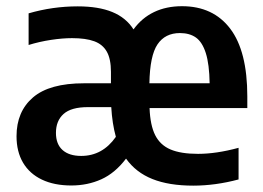

<svg xmlns="http://www.w3.org/2000/svg" viewBox="-20 -574 826 604"><path d="M758 -234H450.5Q452.5 -180 468.2 -148.8Q484 -117.5 516.5 -103.8Q549 -90 603 -90Q660.5 -90 730.5 -109V-9.5Q657.5 10 588 10Q511.5 10 459.5 -10.8Q407.5 -31.5 376.5 -75Q342 -29.5 298.8 -10Q255.5 9.5 204.5 9.5Q150.5 9.5 111.8 -9Q73 -27.5 52.5 -62.2Q32 -97 32 -145.5Q32 -223 83.8 -267.5Q135.5 -312 244.5 -312H329V-348Q329 -388.5 316 -411.5Q303 -434.5 276.5 -444.2Q250 -454 206.5 -454Q176.5 -454 140.2 -448.5Q104 -443 70 -432.5V-532Q145.5 -554 224.5 -554Q290 -554 333.2 -536.2Q376.5 -518.5 400 -481.5Q426 -517.5 464.5 -536Q503 -554.5 552.5 -554.5Q650.5 -554.5 704.2 -483.8Q758 -413 758 -270.5ZM450 -312H639.5Q638.5 -372 627.5 -406.8Q616.5 -441.5 596.5 -455.8Q576.5 -470 546 -470Q499.5 -470 475.5 -434.5Q451.5 -399 450 -312ZM344.5 -143.5Q333 -185 330 -237H256.5Q204 -237 180 -215.5Q156 -194 156 -156Q156 -120.5 176.8 -102Q197.5 -83.5 235.5 -83.5Q302.5 -83.5 344.5 -143.5Z"/></svg>

Font: Encode Sans Semi Condensed SmBd
Style: Regular
Weight: 600
Width: 4
Designer: Multiple Designers
Foundry: Impallari Type
Version: Version 2.000